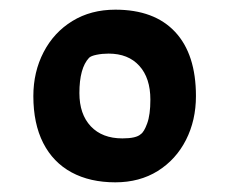

<svg xmlns="http://www.w3.org/2000/svg" viewBox="-20 -460 514 399"><path d="M49.3 -260.3Q49.3 -310.5 70.6 -351.6Q91.8 -392.6 130.4 -416.3Q168.9 -439.9 219.7 -439.9Q300.8 -439.9 344 -393.6Q387.2 -347.2 387.2 -260.3Q387.2 -210 366.5 -169.2Q345.7 -128.4 307.9 -104.7Q270 -81.1 219.7 -81.1Q167 -81.1 128.7 -101.8Q90.3 -122.6 69.8 -162.8Q49.3 -203.1 49.3 -260.3ZM272.5 -181.2Q279.3 -185.5 285.9 -203.6Q292.5 -221.7 292.5 -252.9Q292.5 -297.9 269.5 -323.2Q246.6 -348.6 205.6 -348.6Q192.4 -348.6 180.7 -346.2Q168.9 -343.8 165 -339.8Q145 -318.4 145 -266.6Q145 -222.7 168.7 -197.5Q192.4 -172.4 234.4 -172.4Q263.2 -172.4 272.5 -181.2Z"/></svg>

Font: Vesper Libre
Style: Bold
Weight: 700
Designer: Robert Keller & Kimya Gandhi
Foundry: Mota Italic
Version: Version 1.058